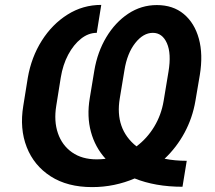

<svg xmlns="http://www.w3.org/2000/svg" viewBox="-20 -758 882 788"><path d="M746.4 -98 729 8.5Q672.6 8.5 623.4 -0.2Q574.2 -8.9 532.7 -25.6Q492.9 -8.5 448.9 0.7Q404.8 9.9 358 9.9Q256.7 9.9 188 -34.3Q119.3 -78.5 89.7 -154.1Q60 -229.8 75.6 -323.9L94.1 -438.9Q108.7 -523.4 151.5 -591.1Q194.2 -658.7 257.3 -698.3Q320.3 -737.9 395.6 -737.9L377.1 -623.2Q343 -623.2 312.5 -599.1Q282 -574.9 259.9 -533.6Q237.9 -492.2 229.4 -439.6L210.9 -323.9Q200.6 -261 217.7 -211.3Q234.7 -161.6 275.6 -132.8Q316.4 -104 377.1 -104Q395.2 -104 413.4 -106.2Q370.4 -153.4 353.2 -216.8Q335.9 -280.2 348.4 -355.1L367.2 -468.8Q380 -544.7 416.4 -605.5Q452.8 -666.2 506.2 -701.7Q559.7 -737.2 623.6 -737.2Q690 -737.2 734.2 -700.5Q778.4 -663.7 796.2 -599.1Q813.9 -534.4 800.1 -450.3L782 -343.8Q770.2 -274.5 737.6 -213.8Q704.9 -153.1 655.5 -106.5Q697.4 -98 746.4 -98ZM540.1 -157.3Q583.8 -190 612.9 -238.1Q642 -286.2 651.6 -343.8L671.5 -463.8Q683.9 -538 665.1 -580.6Q646.3 -623.2 607.2 -623.2Q567.8 -623.2 534.8 -581.1Q501.8 -539.1 490.8 -470.2L471.6 -354.4Q450.6 -228.7 540.1 -157.3Z"/></svg>

Font: Inter UI Semi Bold
Style: Italic
Weight: 600
Italic angle: -9.39999°
Designer: Rasmus Andersson
Foundry: rsms
Version: 3.2;8d6f07862